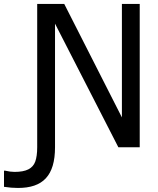

<svg xmlns="http://www.w3.org/2000/svg" viewBox="-115 -747 802 974"><path d="M593.8 -727.1H503.4V-151.4L210.9 -727.1H73.7V0C73.7 30.3 70.3 54.2 64 72.3C50.8 107.9 19.5 125 -41.5 125C-55.7 125 -71.3 123 -89.4 118.7H-94.7V200.7C-69.8 204.6 -46.4 206.5 -23.9 206.5C102.5 206.5 164.1 144.5 164.1 0V-627L485.4 0H593.8Z"/></svg>

Font: SG Kara
Style: Regular
Weight: 400
Designer: Damoon Khanjanzadeh
Version: Version 1.000